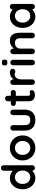

<svg xmlns="http://www.w3.org/2000/svg" viewBox="1676 -2456 790 4182"><g transform="rotate(-90 2071.0 -365.0)"><path d="M503 -740Q529 -740 546 -723Q563 -706 563 -679V-61Q563 -35 546 -17.5Q529 0 503 0Q477 0 460 -17.5Q443 -35 443 -61V-110L465 -101Q465 -88 451 -69.5Q437 -51 413 -33Q389 -15 356.5 -2.5Q324 10 286 10Q217 10 161 -25.5Q105 -61 72.5 -123.5Q40 -186 40 -267Q40 -349 72.5 -411.5Q105 -474 160 -509.5Q215 -545 282 -545Q325 -545 361 -532Q397 -519 423.5 -499Q450 -479 464.5 -458.5Q479 -438 479 -424L443 -411V-679Q443 -705 460 -722.5Q477 -740 503 -740ZM301 -100Q345 -100 378 -122Q411 -144 429.5 -182Q448 -220 448 -267Q448 -315 429.5 -353Q411 -391 378 -413Q345 -435 301 -435Q258 -435 225 -413Q192 -391 173.5 -353Q155 -315 155 -267Q155 -220 173.5 -182Q192 -144 225 -122Q258 -100 301 -100Z M1212 -267Q1212 -185 1175.5 -122.5Q1139 -60 1077.5 -25Q1016 10 940 10Q864 10 802.5 -25Q741 -60 704.5 -122.5Q668 -185 668 -267Q668 -349 704.5 -411.5Q741 -474 802.5 -509.5Q864 -545 940 -545Q1016 -545 1077.5 -509.5Q1139 -474 1175.5 -411.5Q1212 -349 1212 -267ZM1092 -267Q1092 -318 1071.5 -355.5Q1051 -393 1016.5 -414Q982 -435 940 -435Q898 -435 863.5 -414Q829 -393 808.5 -355.5Q788 -318 788 -267Q788 -217 808.5 -179.5Q829 -142 863.5 -121Q898 -100 940 -100Q982 -100 1016.5 -121Q1051 -142 1071.5 -179.5Q1092 -217 1092 -267Z M1714 -535Q1740 -535 1757 -517.5Q1774 -500 1774 -474V-220Q1774 -114 1715 -52Q1656 10 1545 10Q1434 10 1375.5 -52Q1317 -114 1317 -220V-474Q1317 -500 1334 -517.5Q1351 -535 1377 -535Q1403 -535 1420 -517.5Q1437 -500 1437 -474V-220Q1437 -159 1464 -129.5Q1491 -100 1545 -100Q1600 -100 1627 -129.5Q1654 -159 1654 -220V-474Q1654 -500 1671 -517.5Q1688 -535 1714 -535Z M1910 -525H2147Q2171 -525 2187 -509Q2203 -493 2203 -469Q2203 -446 2187 -430.5Q2171 -415 2147 -415H1910Q1886 -415 1870 -431Q1854 -447 1854 -471Q1854 -494 1870 -509.5Q1886 -525 1910 -525ZM2017 -650Q2043 -650 2059.5 -632.5Q2076 -615 2076 -589V-144Q2076 -130 2081.5 -121Q2087 -112 2096.5 -108Q2106 -104 2117 -104Q2129 -104 2139 -108.5Q2149 -113 2162 -113Q2176 -113 2187.5 -100Q2199 -87 2199 -64Q2199 -36 2168.5 -18Q2138 0 2103 0Q2082 0 2056.5 -3.5Q2031 -7 2008.5 -20.5Q1986 -34 1971 -62Q1956 -90 1956 -139V-589Q1956 -615 1973.5 -632.5Q1991 -650 2017 -650Z M2373 0Q2347 0 2330 -17.5Q2313 -35 2313 -61V-474Q2313 -500 2330 -517.5Q2347 -535 2373 -535Q2399 -535 2416 -517.5Q2433 -500 2433 -474V-380L2426 -447Q2437 -471 2454.5 -489.5Q2472 -508 2494 -520.5Q2516 -533 2541 -539Q2566 -545 2591 -545Q2621 -545 2641.5 -528Q2662 -511 2662 -488Q2662 -455 2645 -440.5Q2628 -426 2608 -426Q2589 -426 2573.5 -433Q2558 -440 2538 -440Q2520 -440 2501.5 -431.5Q2483 -423 2467.5 -405Q2452 -387 2442.5 -360.5Q2433 -334 2433 -298V-61Q2433 -35 2416 -17.5Q2399 0 2373 0Z M2860 -61Q2860 -35 2843 -17.5Q2826 0 2800 0Q2774 0 2757 -17.5Q2740 -35 2740 -61V-474Q2740 -500 2757 -517.5Q2774 -535 2800 -535Q2826 -535 2843 -517.5Q2860 -500 2860 -474ZM2799 -600Q2765 -600 2751 -611Q2737 -622 2737 -650V-669Q2737 -698 2752.5 -708.5Q2768 -719 2800 -719Q2835 -719 2849 -708Q2863 -697 2863 -669V-650Q2863 -621 2848 -610.5Q2833 -600 2799 -600Z M3269 -545Q3343 -545 3381.5 -514Q3420 -483 3434.5 -431.5Q3449 -380 3449 -317V-61Q3449 -35 3432 -17.5Q3415 0 3389 0Q3363 0 3346 -17.5Q3329 -35 3329 -61V-317Q3329 -350 3320.5 -376.5Q3312 -403 3290 -419Q3268 -435 3227 -435Q3187 -435 3159.5 -419Q3132 -403 3117.5 -376.5Q3103 -350 3103 -317V-61Q3103 -35 3086 -17.5Q3069 0 3043 0Q3017 0 3000 -17.5Q2983 -35 2983 -61V-474Q2983 -500 3000 -517.5Q3017 -535 3043 -535Q3069 -535 3086 -517.5Q3103 -500 3103 -474V-431L3088 -434Q3097 -451 3114 -470.5Q3131 -490 3154 -507Q3177 -524 3206 -534.5Q3235 -545 3269 -545Z M4017 -545Q4043 -545 4060 -528Q4077 -511 4077 -484V-61Q4077 -35 4060 -17.5Q4043 0 4017 0Q3991 0 3974 -17.5Q3957 -35 3957 -61V-110L3979 -101Q3979 -88 3965 -69.5Q3951 -51 3927 -33Q3903 -15 3870.5 -2.5Q3838 10 3800 10Q3731 10 3675 -25.5Q3619 -61 3586.5 -123.5Q3554 -186 3554 -267Q3554 -349 3586.5 -411.5Q3619 -474 3674 -509.5Q3729 -545 3796 -545Q3839 -545 3875 -532Q3911 -519 3937.5 -499Q3964 -479 3978.5 -458.5Q3993 -438 3993 -424L3957 -411V-484Q3957 -510 3974 -527.5Q3991 -545 4017 -545ZM3815 -100Q3859 -100 3892 -122Q3925 -144 3943.5 -182Q3962 -220 3962 -267Q3962 -315 3943.5 -353Q3925 -391 3892 -413Q3859 -435 3815 -435Q3772 -435 3739 -413Q3706 -391 3687.5 -353Q3669 -315 3669 -267Q3669 -220 3687.5 -182Q3706 -144 3739 -122Q3772 -100 3815 -100Z"/></g></svg>

Font: zvoove
Style: Bold
Weight: 700
Designer: Vernon Adams (Nunito) & Andrew Paglinawan (Quicksand)
Foundry: zvoove
Version: Version 3.006